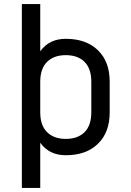

<svg xmlns="http://www.w3.org/2000/svg" viewBox="-20 -750 640 940"><path d="M87 170V-730H177V-499Q221 -560 302 -560Q402 -560 459.5 -504Q517 -448 517 -351V-199Q517 -102 459.5 -46Q402 10 302 10Q221 10 177 -51V170ZM302 -480Q244 -480 210.5 -447Q177 -414 177 -350V-200Q177 -136 210.5 -103Q244 -70 302 -70Q361 -70 394 -103Q427 -136 427 -200V-350Q427 -414 394 -447Q361 -480 302 -480Z"/></svg>

Font: Tiny
Style: Regular
Weight: 400
Designer: Philipp Nurullin, Konstantin Bulenkov
Foundry: JetBrains
Version: Version 2.251; ttfautohint (v1.8.4.7-5d5b)